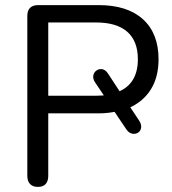

<svg xmlns="http://www.w3.org/2000/svg" viewBox="-20 -725 673 752"><path d="M128 7Q108 7 97.5 -4.5Q87 -16 87 -36V-663Q87 -684 98 -694.5Q109 -705 129 -705H366Q479 -705 540 -649.5Q601 -594 601 -493Q601 -422 570 -373.5Q539 -325 482 -301L483 -316L526 -251Q535 -236 532.5 -223.5Q530 -211 520 -205Q510 -199 497.5 -201.5Q485 -204 475 -218L422 -297L443 -290Q427 -286 407 -283.5Q387 -281 366 -281H169V-36Q169 -16 159 -4.5Q149 7 128 7ZM169 -637V-350H356Q369 -350 381 -351Q393 -352 404 -353L393 -342L352 -403Q343 -417 345.5 -429.5Q348 -442 358 -449Q368 -456 380.5 -454Q393 -452 403 -437L454 -359L437 -363Q520 -393 520 -493Q520 -564 478.5 -600.5Q437 -637 356 -637Z"/></svg>

Font: Nunito
Style: Regular
Weight: 400
Designer: Vernon Adams
Foundry: Vernon Adams
Version: Version 3.602